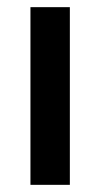

<svg xmlns="http://www.w3.org/2000/svg" viewBox="-20 -516 280 536"><path d="M175 -496H65V0H175Z"/></svg>

Font: Space Text SemiBold
Style: Regular
Weight: 600
Designer: Florian Karsten (Space Text), Colophon Foundry (Space Mono)
Foundry: Florian Karsten
Version: Version 1.003;PS 001.003;hotconv 1.0.88;makeotf.lib2.5.64775